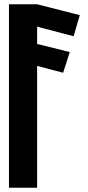

<svg xmlns="http://www.w3.org/2000/svg" viewBox="-20 -880 413 900"><path d="M22 -860V0H154V-571L276 -539L307 -636L154 -674V-755L325 -710L354 -809L154 -860Z"/></svg>

Font: Ny Stormning
Style: Regular
Weight: 400
Designer: Robert Jablonski, Mew Too
Foundry: Cannot Into Space Fonts
Version: Version 0.90